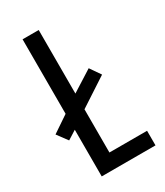

<svg xmlns="http://www.w3.org/2000/svg" viewBox="-187 -790 746 866"><g transform="rotate(-30 186.0 -357.0)"><path d="M79 0V-243L33 -214L-7 -268L79 -326V-714H163V-383L272 -452L310 -397L163 -301V-76H359V0Z"/></g></svg>

Font: Noto Sans Thai ExtraCondensed
Style: Regular
Weight: 400
Width: 2
Designer: Monotype Design Team
Foundry: Monotype Imaging Inc.
Version: Version 2.002